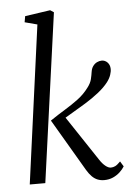

<svg xmlns="http://www.w3.org/2000/svg" viewBox="-56 -852 627 904"><g transform="rotate(-5 257.0 -399.5)"><path d="M48.5 0 150 -747.5 91 -763 96 -791.5 215.5 -809 232.5 -798 122 0ZM399.5 10Q383.5 10 369.2 4.5Q355 -1 342.8 -13Q330.5 -25 318.5 -45L174 -291Q210 -315.5 243.8 -336Q277.5 -356.5 307 -378.5Q336.5 -400.5 358 -429.5Q374 -450 378.5 -469.2Q383 -488.5 385 -503Q387.5 -519.5 395.5 -530.2Q403.5 -541 414.5 -546.2Q425.5 -551.5 436.5 -551.5Q452.5 -551.5 463.8 -539.8Q475 -528 475.5 -510Q476 -497 470.5 -480.8Q465 -464.5 452.5 -448Q434.5 -424.5 404.8 -401Q375 -377.5 341.2 -356.8Q307.5 -336 278 -319Q248.5 -302 231.5 -291.5L233 -315L383.5 -88.5Q396.5 -68.5 410.5 -57.2Q424.5 -46 436 -46Q447 -46 457 -51Q467 -56 481.5 -71L496.5 -46.5Q488.5 -33 474.5 -20Q460.5 -7 441.8 1.5Q423 10 399.5 10Z"/></g></svg>

Font: Merriweather 48pt Light
Style: Italic
Weight: 300
Italic angle: -7.8°
Version: Version 2.101